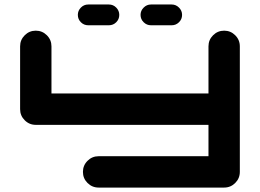

<svg xmlns="http://www.w3.org/2000/svg" viewBox="-20 -847 1174 867"><path d="M661.6 -732.9Q642.6 -732.9 628.7 -746.6Q614.7 -760.3 614.7 -779.8Q614.7 -798.8 628.7 -812.7Q642.6 -826.7 661.6 -826.7H755.4Q774.4 -826.7 788.3 -812.7Q802.2 -798.8 802.2 -779.8Q802.2 -760.3 788.3 -746.6Q774.4 -732.9 755.4 -732.9ZM378.4 -732.9Q358.9 -732.9 345.2 -746.6Q331.5 -760.3 331.5 -779.8Q331.5 -798.8 345.2 -812.7Q358.9 -826.7 378.4 -826.7H471.7Q491.2 -826.7 504.9 -812.7Q518.6 -798.8 518.6 -779.8Q518.6 -760.3 504.9 -746.6Q491.2 -732.9 471.7 -732.9ZM1063 -70.8Q1063 -41.5 1042.2 -20.8Q1021.5 0 992.2 0H425.3Q396 0 375.2 -20.8Q354.5 -41.5 354.5 -70.8Q354.5 -100.1 375.2 -120.8Q396 -141.6 425.3 -141.6H921.4V-283.2H141.6Q112.3 -283.2 91.6 -304Q70.8 -324.7 70.8 -354V-637.7Q70.8 -667 91.6 -687.7Q112.3 -708.5 141.6 -708.5Q170.9 -708.5 191.7 -687.7Q212.4 -667 212.4 -637.7V-424.8H921.4V-637.7Q921.4 -667 942.1 -687.7Q962.9 -708.5 992.2 -708.5Q1021.5 -708.5 1042.2 -687.7Q1063 -667 1063 -637.7Z"/></svg>

Font: Robtronika
Style: Regular
Weight: 400
Designer: GGBot
Version: 1.00